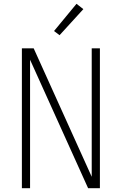

<svg xmlns="http://www.w3.org/2000/svg" viewBox="-20 -989 640 1009"><path d="M95 0V-735H157L462 -60V-735H505V0H443L138 -675V0ZM293 -804 264 -826 382 -969 418 -941Z"/></svg>

Font: Iosevka Curly XLtEx
Style: Regular
Weight: 200
Width: 7
Monospace: yes
Designer: Belleve Invis
Foundry: Belleve Invis
Version: Version 11.1.0; ttfautohint (v1.8.3)